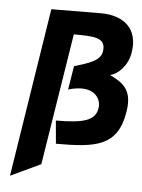

<svg xmlns="http://www.w3.org/2000/svg" viewBox="-46 -489 480 648"><g transform="rotate(5 194.0 -165.5)"><path d="M12 121 114 73 185 -373C257 -373 295 -371 288 -324C283 -292 244 -281 195 -266L182 -186C270 -212 295 -163 290 -133C284 -92 250 -78 150 -78L157 0C290 0 366 -8 385 -129C398 -208 358 -227 319 -247C345 -253 378 -283 385 -330C398 -409 349 -452 270 -452L102 -451Z"/></g></svg>

Font: Rabbid Highway Sign II Hop
Style: Obl
Weight: 400
Foundry: Cannot Into Space Fonts
Version: Version 0.277